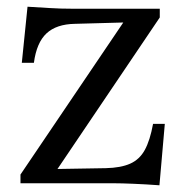

<svg xmlns="http://www.w3.org/2000/svg" viewBox="-20 -546 551 572"><path d="M455 6Q414 3 377.5 1.5Q341 0 321 0H41V-26L373 -517L385 -480L203 -475Q148 -474 118.5 -446.5Q89 -419 81 -359H45L62 -526Q98 -524 128.5 -522Q159 -520 196 -520H456V-494L132 -14L117 -42L295 -45Q340 -46 368 -58.5Q396 -71 411.5 -99.5Q427 -128 436 -177H471Z"/></svg>

Font: Hedvig Letters Serif 18pt
Style: Regular
Weight: 400
Designer: Alexander Örn & Tor Weibull
Foundry: Kanon Foundry
Version: Version 1.000